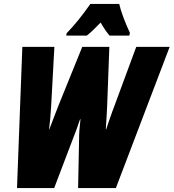

<svg xmlns="http://www.w3.org/2000/svg" viewBox="-20 -951 878 971"><path d="M93 -714H255L239 -420Q235 -348 228 -296H229L276 -418L396 -714H533L522 -418Q520 -370 515 -297H517Q524 -320 548 -387L560 -419L669 -714H838L566 0H375L380 -250Q380 -289 387 -348H385Q363 -284 353 -260L254 0H66ZM317 -783Q374 -841 437 -931H583Q589 -903 605 -860.5Q621 -818 637 -785L634 -771H534Q513 -795 489 -837Q444 -790 419 -771H315Z"/></svg>

Font: Noto Sans UI CondBlack
Style: Italic
Weight: 900
Width: 3
Italic angle: -12°
Designer: Monotype Design Team
Foundry: Monotype Imaging Inc.
Version: Version 1.001